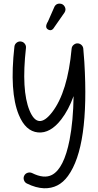

<svg xmlns="http://www.w3.org/2000/svg" viewBox="-20 -717 534 1047"><path d="M434.1 -452.6 439.9 -379.4Q467.8 82 350.6 242.7Q300.3 312 219.7 309.6Q176.3 308.1 126.5 283.7Q114.7 277.8 110.6 265.1Q106.4 252.4 112.1 241Q117.7 229.5 130.4 225.3Q143.1 221.2 154.8 226.6Q220.2 259.3 263.2 236.8Q328.6 202.6 359.4 45.9Q379.4 -57.1 381.3 -192.9Q354 -117.7 314.5 -66.4Q254.4 11.7 186.8 5.1Q119.1 -1.5 82.5 -90.8Q30.8 -215.8 58.6 -462.9Q60.1 -475.6 70.3 -483.9Q80.6 -492.2 93.5 -490.7Q106.4 -489.3 114.7 -479Q123 -468.8 121.6 -455.6Q95.7 -224.6 141.1 -114.5Q186.5 -4.4 264.2 -105Q349.1 -215.3 370.6 -451.7Q371.6 -464.4 382.1 -472.9Q392.6 -481.4 404.3 -480.5Q416 -479.5 424.3 -471.7Q432.6 -463.9 434.1 -452.6ZM277.3 -681.2Q286.6 -697.8 305.2 -697.3Q323.7 -696.8 332.8 -680.9Q341.8 -665 332 -648.9L275.9 -568.4Q262.2 -544.4 241.9 -556.2Q221.7 -567.9 241.7 -600.1Z"/></svg>

Font: Chilanka
Style: Regular
Weight: 400
Designer: Santhosh Thottingal <santhosh.thottingal@gmail.com>
Foundry: Swathanthra Malayalam Computing(SMC)
Version: Version 1.3; 20181103